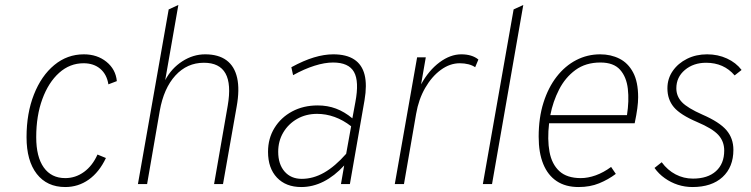

<svg xmlns="http://www.w3.org/2000/svg" viewBox="-20 -742 3026 774"><path d="M243 12Q169.5 12 128.2 -41Q87 -94 87 -189Q87 -285.5 116.8 -361Q146.5 -436.5 198.8 -479.8Q251 -523 318 -523Q372 -523 409.2 -492.8Q446.5 -462.5 451 -415L417 -402Q410.5 -442.5 384 -464.8Q357.5 -487 317 -487Q261.5 -487 218.5 -448.5Q175.5 -410 150.8 -342.8Q126 -275.5 126 -189Q126 -109.5 156.5 -66.8Q187 -24 243 -24Q284.5 -24 318.8 -49Q353 -74 373 -119L407 -105Q380 -48 337.8 -18Q295.5 12 243 12Z M536 0 660 -704 699 -722 646 -419Q671 -466.5 714.8 -494.8Q758.5 -523 807 -523Q860.5 -523 893 -499Q925.5 -475 936 -428Q946.5 -381 934 -312L879 0H843L898 -316Q913 -403 889 -446Q865 -489 802 -489Q734 -489 687 -437.5Q640 -386 624 -295L573 0Z M1194.5 12Q1132.5 12 1096.5 -26Q1060.5 -64 1060.5 -130Q1060.5 -184 1086.5 -226.2Q1112.5 -268.5 1157.8 -292.8Q1203 -317 1260.5 -317Q1300.5 -317 1334.5 -304.2Q1368.5 -291.5 1400.5 -265L1412.5 -330Q1428.5 -414 1407 -452Q1385.5 -490 1322.5 -490Q1289 -490 1247.8 -477Q1206.5 -464 1161.5 -439L1154.5 -471Q1204 -498 1245.5 -510.5Q1287 -523 1323.5 -523Q1376.5 -523 1408 -502.2Q1439.5 -481.5 1449.8 -440.5Q1460 -399.5 1449.5 -338L1390.5 0H1354.5L1367.5 -75Q1328.5 -32.5 1284.8 -10.2Q1241 12 1194.5 12ZM1196.5 -21Q1242.5 -21 1286.5 -46Q1330.5 -71 1375.5 -122L1395.5 -233Q1363.5 -258 1328.8 -270.5Q1294 -283 1258.5 -283Q1213.5 -283 1178 -262.8Q1142.5 -242.5 1122 -208Q1101.5 -173.5 1101.5 -130Q1101.5 -80 1127.2 -50.5Q1153 -21 1196.5 -21Z M1571.5 0 1661.5 -511H1696.5L1677.5 -402Q1708.5 -458.5 1752 -490.8Q1795.5 -523 1839.5 -523Q1883 -523 1908.5 -502L1895.5 -471Q1885 -478.5 1868.8 -482.8Q1852.5 -487 1833.5 -487Q1793.5 -487 1757 -460.2Q1720.5 -433.5 1694 -387.5Q1667.5 -341.5 1657.5 -283L1608.5 0Z M1926.5 0 2050.5 -704 2089.5 -722 1963.5 0Z M2312.5 12Q2260 12 2224.2 -11.8Q2188.5 -35.5 2170 -80.8Q2151.5 -126 2151.5 -191Q2151.5 -267 2170.8 -328Q2190 -389 2224 -432.8Q2258 -476.5 2303 -499.8Q2348 -523 2399.5 -523Q2442.5 -523 2477.2 -505.5Q2512 -488 2532.2 -450Q2552.5 -412 2552.5 -350Q2552.5 -330 2549.2 -305.2Q2546 -280.5 2538.5 -245H2193.5Q2186 -179.5 2195.2 -129.8Q2204.5 -80 2235 -52Q2265.5 -24 2321.5 -24Q2350 -24 2381.5 -35.2Q2413 -46.5 2443.5 -69L2462.5 -41Q2432 -18 2395.2 -3Q2358.5 12 2312.5 12ZM2198.5 -278H2507.5Q2516.5 -335.5 2511 -383.8Q2505.5 -432 2479.5 -461Q2453.5 -490 2400.5 -490Q2341 -490 2299.8 -459.8Q2258.5 -429.5 2233.8 -381Q2209 -332.5 2198.5 -278Z M2771.5 12Q2741 12 2712.5 2.8Q2684 -6.5 2659.8 -23.8Q2635.5 -41 2618.5 -65L2647.5 -88Q2671 -56 2703.5 -39Q2736 -22 2773.5 -22Q2833 -22 2866.2 -52Q2899.5 -82 2899.5 -135Q2899.5 -172 2875.8 -198Q2852 -224 2790.5 -250Q2722.5 -279 2696.5 -310Q2670.5 -341 2670.5 -386Q2670.5 -425 2692 -456Q2713.5 -487 2749.8 -505Q2786 -523 2830.5 -523Q2874 -523 2910.5 -506.2Q2947 -489.5 2969.5 -460L2941.5 -438Q2898 -489 2826.5 -489Q2775.5 -489 2741 -460Q2706.5 -431 2706.5 -386Q2706.5 -354 2729 -330.2Q2751.5 -306.5 2811.5 -280Q2880.5 -250 2908.5 -217.2Q2936.5 -184.5 2936.5 -138Q2936.5 -68.5 2892.8 -28.2Q2849 12 2771.5 12Z"/></svg>

Font: Overpass Thin
Style: Italic
Weight: 250
Italic angle: -10°
Designer: Delve Withrington, Dave Bailey, Thomas Jockin
Foundry: Delve Fonts LLC
Version: Version 4.000